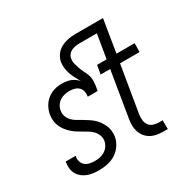

<svg xmlns="http://www.w3.org/2000/svg" viewBox="-159 -913 1119 1098"><g transform="rotate(-30 400.0 -363.5)"><path d="M197 8Q177 8 157.5 5.5Q138 3 120.5 -3.5Q103 -10 88.5 -21.5Q74 -33 64.5 -49Q55 -65 52.5 -84.5Q50 -104 53 -124L54 -131H119V-127Q116 -109 121 -93Q126 -77 138.5 -67Q151 -57 168 -53.5Q185 -50 202 -50Q219 -50 235.5 -53.5Q252 -57 267 -66.5Q282 -76 292 -91Q302 -106 305 -123Q308 -142 301 -160Q294 -178 281.5 -191Q269 -204 253.5 -213.5Q238 -223 222 -232Q206 -241 190.5 -251Q175 -261 161.5 -273.5Q148 -286 137 -300.5Q126 -315 118.5 -332Q111 -349 109 -368.5Q107 -388 110 -408Q114 -432 126.5 -455.5Q139 -479 159.5 -496Q180 -513 205 -520.5Q230 -528 254 -528Q270 -528 284.5 -526Q299 -524 313 -519Q327 -514 338.5 -505.5Q350 -497 359 -486Q350 -504 340.5 -521Q331 -538 324.5 -556.5Q318 -575 315 -595.5Q312 -616 315 -637Q318 -653 326 -668.5Q334 -684 346.5 -696Q359 -708 374.5 -715.5Q390 -723 406.5 -727.5Q423 -732 439 -733.5Q455 -735 471 -735H649L614 -520H734L733 -462H604L553 -155Q550 -136 552 -117.5Q554 -99 563.5 -85Q573 -71 590.5 -64.5Q608 -58 627 -58H652L653 0H627Q605 0 583.5 -3.5Q562 -7 543.5 -17Q525 -27 512 -43Q499 -59 492.5 -79Q486 -99 486 -120.5Q486 -142 490 -165L539 -462H476L486 -520H549L575 -677H462Q449 -677 435.5 -675Q422 -673 409 -667.5Q396 -662 387 -651Q378 -640 376 -627Q372 -608 377 -590.5Q382 -573 387.5 -556Q393 -539 401.5 -523.5Q410 -508 416 -491.5Q422 -475 422 -456Q422 -437 419 -418L414 -389H349Q352 -406 348.5 -422.5Q345 -439 334 -450Q323 -461 307 -465.5Q291 -470 275 -470Q259 -470 242 -466.5Q225 -463 210.5 -453.5Q196 -444 186.5 -429Q177 -414 175 -398Q171 -378 177.5 -360.5Q184 -343 196.5 -329.5Q209 -316 225 -307Q241 -298 257 -288.5Q273 -279 288.5 -269Q304 -259 317.5 -247Q331 -235 341.5 -220Q352 -205 359.5 -188.5Q367 -172 369.5 -152.5Q372 -133 369 -114Q364 -86 347.5 -61Q331 -36 306 -20Q281 -4 252.5 2Q224 8 197 8Z"/></g></svg>

Font: Iosevka Aile Light Oblique
Style: Regular
Weight: 300
Italic angle: -9°
Designer: Belleve Invis
Foundry: Belleve Invis
Version: Version 31.1.0; ttfautohint (v1.8.4)